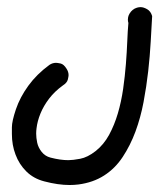

<svg xmlns="http://www.w3.org/2000/svg" viewBox="-20 -364 472 544"><path d="M411.1 -318.4Q409.2 -286.1 407 -245.8Q404.8 -205.6 399.9 -162.1Q395 -118.7 386.7 -74.7Q378.4 -30.8 363.8 8.8Q349.1 48.3 327.6 80.8Q306.2 113.3 274.9 133.3Q243.7 153.3 202.1 158.7Q189.9 160.2 177.2 160.2Q144.5 160.2 105.5 149.9Q75.2 142.1 54.7 121.8Q34.2 101.6 23.9 73.7Q13.7 46.9 13.7 15.6Q13.7 14.2 13.7 -3.2Q13.7 -20.5 25.1 -54.4Q36.6 -88.4 60.3 -121.1Q84 -153.8 120.1 -180.2Q128.9 -186 138.7 -186Q142.6 -186 151.6 -184.1Q160.6 -182.1 168.5 -169.4Q174.3 -160.6 174.3 -150.9Q174.3 -147.5 172.1 -138.4Q169.9 -129.4 157.7 -121.6Q134.8 -105 119.1 -84.5Q103.5 -64 94.7 -42.5Q85.9 -21 83.5 -0.5Q82.5 7.3 82.5 14.6Q82.5 26.4 85.4 40.3Q88.4 54.2 98.1 66.4Q107.9 78.6 123 82.5Q150.9 89.8 173.8 89.8Q186 89.8 207 85.9Q228 82 251 64Q273.9 45.9 289.1 18.1Q304.2 -9.8 314 -43Q323.7 -76.2 328.9 -112.1Q334 -147.9 336.7 -182.4Q339.4 -216.8 340.6 -247.1Q341.8 -277.3 343.8 -298.8Q342.3 -303.7 342.3 -308.6Q342.3 -310.5 343 -315.2Q343.8 -319.8 347.2 -325.7Q350.6 -331.5 356 -335.9Q361.3 -340.3 368.2 -342.3Q373.5 -343.8 378.4 -343.8Q386.7 -343.8 397 -337.9Q407.2 -332 411.1 -318.4Z"/></svg>

Font: DimaLatifi
Style: regular
Weight: 400
Designer: R.Balvardi
Foundry: Dima Software Group
Version: Version 1.00;January 29, 2019;FontCreator 11.5.0.2427 64-bit